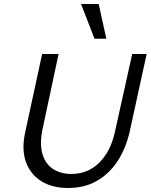

<svg xmlns="http://www.w3.org/2000/svg" viewBox="-20 -927 751 957"><path d="M319 10Q241 10 186.5 -23.5Q132 -57 109.5 -119Q87 -181 105 -265L190 -658H272L192 -283Q177 -210 191.5 -160Q206 -110 244 -85Q282 -60 336 -60Q418 -60 474.5 -116Q531 -172 552 -266L639 -658H711L626 -269Q607 -187 566 -124Q525 -61 463 -25.5Q401 10 319 10ZM451 -734 384 -907H472L510 -734Z"/></svg>

Font: Ysabeau Infant Medium
Style: Italic
Weight: 500
Italic angle: -12°
Designer: Christian Thalmann (Catharsis Fonts)
Version: Version 2.001;gftools[0.9.30]; featfreeze: ss01,ss02,lnum